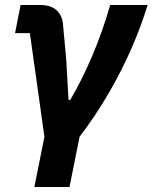

<svg xmlns="http://www.w3.org/2000/svg" viewBox="-20 -545 608 765"><path d="M117 200 157 0 99 -413H40L62 -525H141Q182 -525 205 -504.5Q228 -484 231 -448L244 -306L253 -147H260Q307 -227 348 -323.5Q389 -420 419 -525H568Q543 -442 504 -352.5Q465 -263 413 -173.5Q361 -84 297 0L257 200Z"/></svg>

Font: IBM Plex Sans
Style: Italic
Weight: 400
Italic angle: -11.31°
Designer: Mike Abbink, Paul van der Laan, Pieter van Rosmalen
Foundry: Bold Monday
Version: Version 3.201